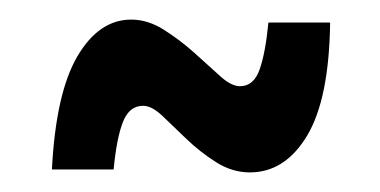

<svg xmlns="http://www.w3.org/2000/svg" viewBox="-20 -431 388 196"><path d="M235 -255Q217 -255 200.5 -265.5Q184 -276 170.5 -289Q157 -302 146 -312.5Q135 -323 126 -323Q112 -323 105.5 -306.5Q99 -290 96 -258H33Q37 -336 59 -373.5Q81 -411 114 -411Q131 -411 147.5 -400.5Q164 -390 178.5 -377Q193 -364 204.5 -353.5Q216 -343 225 -343Q239 -343 245 -360Q251 -377 254 -408H317Q316 -330 293.5 -292.5Q271 -255 235 -255Z"/></svg>

Font: Special Gothic Condensed Medium
Style: Regular
Weight: 500
Width: 3
Designer: Alistair McCready
Foundry: Monolith
Version: Version 1.000; ttfautohint (v1.8.4.7-5d5b)